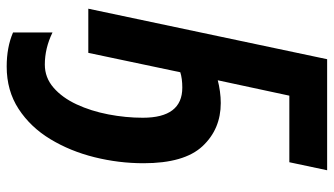

<svg xmlns="http://www.w3.org/2000/svg" viewBox="-232 -522 998 574"><g transform="rotate(90 267.0 -235.0)"><path d="M179 244Q121 244 77 225V107Q124 130 173 130Q212 130 242 104Q272 78 292 35Q312 -8 322 -60Q332 -112 332 -163Q332 -281 242 -281Q215 -281 196 -275L138 0H6L157 -714H489L465 -601H266L220 -387Q235 -391 253 -393.5Q271 -396 288 -396Q366 -396 417 -341.5Q468 -287 468 -165Q468 -91 450 -18.5Q432 54 396 113.5Q360 173 305.5 208.5Q251 244 179 244Z"/></g></svg>

Font: Noto Sans Condensed
Style: Bold Italic
Weight: 700
Width: 3
Italic angle: -12°
Designer: Monotype Design Team
Foundry: Monotype Imaging Inc.
Version: Version 2.013; ttfautohint (v1.8.4.7-5d5b)